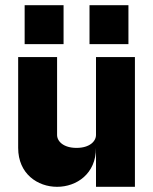

<svg xmlns="http://www.w3.org/2000/svg" viewBox="-20 -720 590 740"><path d="M200 0C275 0 350 -50 350 -150V0H500V-500H350V-200C350 -175 325 -150 275 -150C225 -150 200 -175 200 -200V-500H50V-150C50 -50 125 0 200 0ZM75 -550H225V-700H75ZM325 -550H475V-700H325Z"/></svg>

Font: LS-VG5000 Bold
Style: Regular
Weight: 400
Designer: Justin Bihan, 2021
Foundry: Justin Bihan, 2021
Version: Version 1.000;Glyphs 3.1.2 (3151)